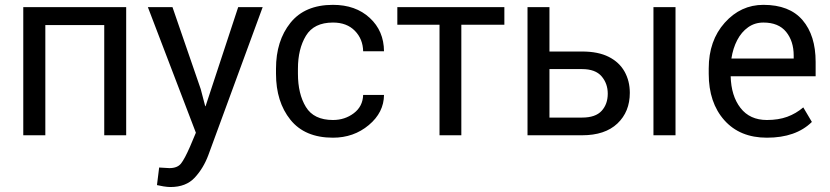

<svg xmlns="http://www.w3.org/2000/svg" viewBox="-20 -558 3422 792"><path d="M500.5 0H410V-454.5H167V0H76V-528.5H500.5Z M683 213.5Q671.5 213.5 654.2 210.8Q637 208 627.5 205.5L636.5 133L678.5 135.5Q711.5 135.5 726.5 116.8Q741.5 98 764 46.5L788 -10.5L590 -528.5H691.5L808 -190.5L826.5 -120H828L962.5 -528.5H1063.5L839.5 81.5Q819.5 135.5 783.5 174.5Q747.5 213.5 683 213.5Z M1353.5 10Q1237.5 10 1178 -64Q1118.5 -138 1118.5 -254V-274.5Q1118.5 -389.5 1178 -463.8Q1237.5 -538 1353.5 -538Q1447 -538 1505.2 -484.2Q1563.5 -430.5 1564 -346.5H1478Q1477 -397 1443.8 -431Q1410.5 -465 1353.5 -465Q1275 -465 1242 -410.5Q1209 -356 1209 -274.5V-254Q1209 -170.5 1241.8 -116.8Q1274.5 -63 1353.5 -63Q1402.5 -63 1439.5 -91Q1476.5 -119 1478 -166.5H1564Q1563.5 -94 1501.2 -42Q1439 10 1353.5 10Z M1883 0H1793V-456H1619V-528.5H2060.5V-456H1883Z M2381 -73Q2436.5 -73 2461.8 -100.8Q2487 -128.5 2487 -171.5Q2487 -213.5 2461.5 -243.2Q2436 -273 2381 -273H2246.5V-73ZM2766.5 0H2675.5V-528.5H2766.5ZM2381 0H2156V-528.5H2246.5V-345.5H2381Q2447.5 -345.5 2491 -323.5Q2534.5 -301.5 2556.2 -262.8Q2578 -224 2578 -175Q2578 -97 2526.8 -48.5Q2475.5 0 2381 0Z M3143.5 10Q3032 10 2967.8 -62.2Q2903.5 -134.5 2903.5 -253.5V-275.5Q2903.5 -390.5 2969.5 -464.2Q3035.5 -538 3129 -538Q3236.5 -538 3290.5 -475Q3344.5 -412 3344.5 -302.5V-243.5H2994Q2996 -162.5 3034.5 -112.8Q3073 -63 3143.5 -63Q3191 -63 3227.2 -76.2Q3263.5 -89.5 3293.5 -115L3329 -55Q3263 10 3143.5 10ZM3254 -316.5V-329Q3254 -388 3222.8 -426.5Q3191.5 -465 3129 -465Q3093.5 -465 3066 -445.5Q3038.5 -426 3021 -392.5Q3003.5 -359 2997 -316.5Z"/></svg>

Font: Roberto Sans
Style: Regular
Weight: 400
Designer: Google (font) & Cristiano Sobral (main changes)
Version: Version 1.500; ttfautohint (v1.8.4.7-5d5b-dirty)